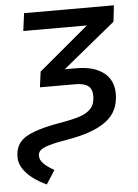

<svg xmlns="http://www.w3.org/2000/svg" viewBox="-73 -568 593 824"><g transform="rotate(-5 223.5 -156.5)"><path d="M-20 86Q-20 29 24.5 1.5Q69 -26 167 -43Q226 -53 259 -63.5Q292 -74 309.5 -93.5Q327 -113 327 -147Q327 -178 309 -191Q291 -204 254 -204H102L111 -271L326 -451H52L62 -527H449L441 -457L215 -272H265Q339 -272 381.5 -240Q424 -208 424 -148Q424 -72 368 -30.5Q312 11 205 29Q150 38 121.5 46.5Q93 55 82.5 64.5Q72 74 72 88Q72 106 87 121.5Q102 137 133 155L95 214Q40 188 10 155Q-20 122 -20 86Z"/></g></svg>

Font: FiraGO
Style: Italic
Weight: 400
Italic angle: -8°
Designer: bBox Type GmbH
Foundry: bBox Type GmbH
Version: Version 1.001